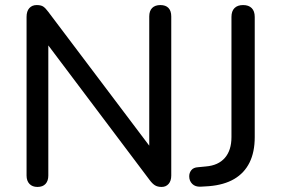

<svg xmlns="http://www.w3.org/2000/svg" viewBox="-20 -732 1112 759"><path d="M128 7Q108 7 96.5 -5Q85 -17 85 -38V-665Q85 -688 96 -700Q107 -712 125 -712Q142 -712 151 -706Q160 -700 171 -685L595 -123H570V-667Q570 -689 581.5 -700.5Q593 -712 614 -712Q635 -712 646 -700.5Q657 -689 657 -667V-38Q657 -17 646.5 -5Q636 7 619 7Q603 7 592.5 0.5Q582 -6 571 -21L148 -583H171V-38Q171 -17 160 -5Q149 7 128 7ZM773 6Q752 7 740 -5Q728 -17 728 -35Q728 -49 736.5 -59.5Q745 -70 763 -71L794 -74Q843 -78 869 -108Q895 -138 895 -190V-665Q895 -688 907 -700Q919 -712 941 -712Q963 -712 975 -700Q987 -688 987 -665V-190Q987 -131 966.5 -89.5Q946 -48 906 -24.5Q866 -1 806 4Z"/></svg>

Font: Nunito Medium
Style: Regular
Weight: 500
Designer: Vernon Adams
Foundry: Vernon Adams
Version: Version 3.601